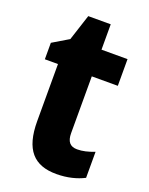

<svg xmlns="http://www.w3.org/2000/svg" viewBox="-130 -825 631 811"><g transform="rotate(20 186.0 -419.5)"><path d="M272 -211C240 -211 225 -229 225 -267V-522H342V-642H225V-756H124L86 -639L14 -596V-522H73V-266C73 -137 124 -83 225 -83C274 -83 316 -94 349 -111V-228C321 -217 296 -211 272 -211Z"/></g></svg>

Font: Noto Sans Kannada UI Condensed ExtraBold
Style: Regular
Weight: 800
Width: 3
Designer: Jelle Bosma - Monotype Design Team
Foundry: Monotype Imaging Inc.
Version: Version 2.005